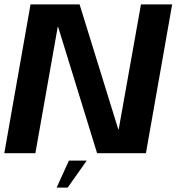

<svg xmlns="http://www.w3.org/2000/svg" viewBox="-30 -695 802 871"><path d="M-10.5 0H130.5L232 -573.5H233.5L410.5 0H632L751 -675H609.5L508.5 -108.5H506.5L331 -675H108.5ZM227 156H277L363.5 33.5H282.5Z"/></svg>

Font: Anybody Thin SemiBold
Style: Italic
Weight: 600
Italic angle: -10°
Version: Version 1.113;gftools[0.9.25]